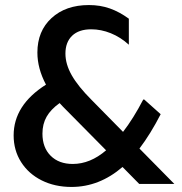

<svg xmlns="http://www.w3.org/2000/svg" viewBox="-20 -728 722 760"><path d="M531 0 465 -67Q373 12 263 12Q197 12 145 -14Q93 -40 63.5 -86.5Q34 -133 34 -192Q34 -312 162 -393Q128 -457 128 -520Q128 -605 184 -656.5Q240 -708 332 -708Q377 -708 415 -694.5Q453 -681 490 -654V-551Q457 -581 418.5 -596.5Q380 -612 341 -612Q292 -612 265.5 -586.5Q239 -561 239 -516Q239 -474 264 -430Q289 -386 343 -332L467 -206Q508 -259 547 -334H551L616 -276Q576 -198 532 -140L670 0ZM400 -133 229 -306 216 -320Q181 -295 164.5 -266Q148 -237 148 -199Q148 -144 180.5 -111.5Q213 -79 268 -79Q337 -79 400 -133Z"/></svg>

Font: Amiko SemiBold
Style: Regular
Weight: 600
Designer: Pablo Impallari, Rodrigo Fuenzalida, Andres Torresi
Foundry: Impallari Type
Version: Version 1.001; ttfautohint (v1.3)